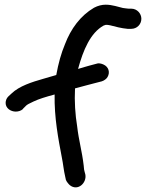

<svg xmlns="http://www.w3.org/2000/svg" viewBox="-20 -766 628 819"><path d="M47 -290C58 -290 69 -293 78 -301V-302L92 -316C95 -319 105 -325 123 -333C146 -344 176 -353 213 -363C211 -265 229 -172 244 -93C249 -70 252 -37 258 -13L261 1C263 8 274 21 278 24C312 51 351 14 344 -22L341 -33C339 -38 338 -46 337 -60C330 -121 316 -166 309 -228C301 -276 297 -334 300 -389C332 -397 369 -408 383 -411C393 -414 402 -416 414 -419C424 -422 435 -430 439 -438C450 -457 444 -481 421 -491C412 -495 400 -498 391 -494L361 -486C349 -483 334 -478 313 -472C335 -553 366 -626 422 -657C427 -659 431 -660 431 -660C437 -660 442 -660 450 -658C469 -653 499 -645 524 -643H540C564 -643 583 -662 583 -686C583 -708 565 -729 540 -729H529C523 -730 514 -730 504 -732C486 -736 459 -746 431 -746C415 -746 398 -742 381 -733C323 -699 282 -643 257 -577C241 -539 229 -496 220 -446C202 -441 182 -435 165 -430C116 -416 62 -399 29 -367L15 -354C8 -347 4 -337 4 -327C4 -304 26 -290 47 -290Z"/></svg>

Font: Stray Cat
Style: Blk
Weight: 900
Version: Version 1.0